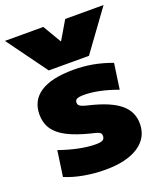

<svg xmlns="http://www.w3.org/2000/svg" viewBox="-156 -884 832 988"><g transform="rotate(-20 260.0 -390.0)"><path d="M-10 -790H200L259 -690H261L320 -790H530L370 -570H150ZM250 10Q190 10 132.5 -0.5Q75 -11 31 -30L51 -170Q104 -151 155.5 -140.5Q207 -130 248 -130Q276 -130 286.5 -136.5Q297 -143 297 -159Q297 -167 293 -172.5Q289 -178 277.5 -182Q266 -186 243 -191Q167 -210 119.5 -234.5Q72 -259 49.5 -293Q27 -327 27 -372Q27 -450 88.5 -490Q150 -530 270 -530Q324 -530 374 -521Q424 -512 479 -492L459 -352Q407 -371 361 -380.5Q315 -390 277 -390Q250 -390 238.5 -384.5Q227 -379 227 -365Q227 -357 232 -351Q237 -345 249 -340.5Q261 -336 282 -331Q337 -318 377.5 -301Q418 -284 444.5 -262.5Q471 -241 484 -213.5Q497 -186 497 -153Q497 -76 432 -33Q367 10 250 10Z"/></g></svg>

Font: M PLUS 2 Black
Style: Regular
Weight: 900
Designer: Coji Morishita
Foundry: UNDERFOREST DESIGN
Version: Version 1.001